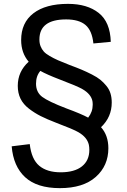

<svg xmlns="http://www.w3.org/2000/svg" viewBox="-20 -762 660 994"><path d="M153.5 -461.5Q139.5 -452.5 128.5 -442.5Q151 -416.5 189 -395Q198.5 -406.5 213 -416.5ZM40.5 -4.5Q49 99 110.2 155.5Q171.5 212 290 212Q410.5 212 475.8 154Q541 96 541 5.5Q541 -61 503 -103.5Q479.5 -130 436.5 -153Q428.5 -144 424 -140L479.5 -84Q493 -93.5 503 -103.5Q558.5 -156 558.5 -231Q558.5 -257 552 -278.2Q545.5 -299.5 531 -317.2Q516.5 -335 499.8 -348.8Q483 -362.5 455.5 -376.5Q428 -390.5 403.2 -401Q378.5 -411.5 340.5 -425.5Q303 -440 280.5 -450Q258 -460 237.2 -472Q216.5 -484 206.2 -495.8Q196 -507.5 190 -522.8Q184 -538 184 -557.5Q184 -661.5 322.5 -661.5Q388.5 -661.5 422.5 -632.8Q456.5 -604 463.5 -537L553.5 -545.5Q550.5 -648 491 -695Q431.5 -742 332 -742Q216.5 -742 153 -693.2Q89.5 -644.5 89.5 -554.5Q89.5 -488 128.5 -442.5Q72 -391.5 72 -317.5Q72 -280.5 86.2 -251.2Q100.5 -222 129.8 -199.5Q159 -177 190.8 -161Q222.5 -145 270.5 -126.5Q359.5 -93 386 -77.5Q431 -51.5 440 -12.5Q442.5 -0.5 442.5 14Q442.5 69 404 99.5Q365.5 130 294 130Q223.5 130 183.2 96.2Q143 62.5 134 -16ZM166.5 -329Q166.5 -369 189 -395Q221.5 -376.5 288 -351Q380.5 -316 407 -300.5Q451 -275 458.5 -239Q460 -230 460 -220Q460 -183 436.5 -153Q400.5 -172.5 323 -201Q230.5 -236.5 198.5 -260.5Q166.5 -284.5 166.5 -329Z"/></svg>

Font: Monaspace Radon
Style: Regular
Weight: 400
Designer: Riley Cran & the Lettermatic Team
Foundry: Lettermatic
Version: Version 1.000 (Monaspace Radon)